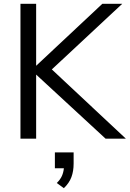

<svg xmlns="http://www.w3.org/2000/svg" viewBox="-20 -725 678 1004"><path d="M638 0H532L169 -335V0H87V-705H169V-381L515 -705H619L251 -362ZM365 72V130Q365 170 353.5 201Q342 232 314 259L277 232Q296 213 304 194.5Q312 176 314 155H267V72Z"/></svg>

Font: wassup Sans
Style: Regular
Weight: 400
Version: Version 2.001